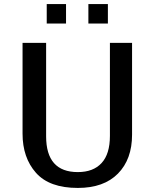

<svg xmlns="http://www.w3.org/2000/svg" viewBox="-20 -906 768 945"><path d="M415 -790V-886H511V-790ZM210 -790V-886H305V-790ZM91 -248V-695H207V-235Q207 -59 363 -59Q439 -59 480 -103.5Q521 -148 521 -237V-695H630V-243Q630 -122 560.5 -51.5Q491 19 363 19Q223 19 157 -55.5Q91 -130 91 -248Z"/></svg>

Font: Coval
Style: Medium
Weight: 500
Foundry: Context Ltd
Version: Version 001.000